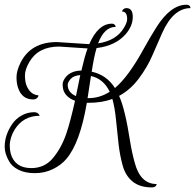

<svg xmlns="http://www.w3.org/2000/svg" viewBox="-44 -689 833 819"><path d="M198.4 -509.6 334.4 -500.8H336.8Q374.4 -588 433.6 -588Q444.8 -588 448.8 -577.6L449.6 -574.4Q400.8 -574.4 374.4 -504Q453.6 -516 485.6 -572Q498.4 -593.6 498.4 -607.2Q498.4 -640 476 -640Q481.6 -654.4 495.2 -654.4Q522.4 -654.4 522.4 -616.8Q522.4 -579.2 492.8 -544Q448.8 -493.6 368 -484Q356.8 -447.2 347.2 -383.2Q410.4 -369.6 446.4 -313.6Q504 -361.6 570.4 -483.2Q596 -529.6 623.2 -572.8Q684 -668.8 751.2 -668.8Q759.2 -668.8 763.6 -665.2Q768 -661.6 768.8 -654.4Q695.2 -654.4 648 -548.8Q627.2 -502.4 606 -452.8Q584.8 -403.2 548.4 -354.4Q512 -305.6 464 -280Q489.6 -224 511.2 -84.8Q518.4 -39.2 530.4 4Q554.4 96 624 96Q622.4 110.4 603.2 110.4Q552.8 110.4 522 85.6Q491.2 60.8 479.2 16.8Q467.2 -27.2 462 -72.4Q456.8 -117.6 451.2 -174.8Q445.6 -232 435.2 -267.2Q392 -250.4 332.8 -250.4H326.4Q297.6 -80 239.2 -11.2Q216.8 15.2 181.6 32.4Q146.4 49.6 104.8 49.6Q63.2 49.6 34.8 35.2Q6.4 20.8 -5.6 -1.6Q-24 -34.4 -24 -61.6Q-24 -88.8 -16 -112.4Q-8 -136 7.2 -158.8Q22.4 -181.6 47.6 -196Q72.8 -210.4 101.6 -210.4Q116.8 -210.4 123.2 -199.2L125.6 -195.2Q55.2 -195.2 18.4 -136Q-2.4 -101.6 -2.4 -67.2Q-2.4 -51.2 1.6 -34.4Q19.2 28 89.6 28Q146.4 28 181.6 -14.4Q218.4 -58.4 239.2 -120Q256 -169.6 276 -259.2Q236.8 -273.6 226.4 -304.8Q223.2 -315.2 223.2 -329.6Q223.2 -344 237.6 -361.6Q260 -387.2 303.2 -388Q317.6 -450.4 329.6 -482.4L208 -490.4Q119.2 -490.4 80.8 -424Q62.4 -392 62.4 -368Q62.4 -344 68 -327.2Q84 -284.8 120 -282.4Q120 -276 113.6 -270.4Q107.2 -264.8 97.6 -264.8Q50.4 -264.8 33.6 -312.8Q26.4 -332.8 26.4 -359.6Q26.4 -386.4 43.2 -420.8Q87.2 -509.6 198.4 -509.6ZM333.6 -270.4Q381.6 -270.4 424 -297.6Q397.6 -352.8 344 -364.8L329.6 -270.4ZM298.4 -368.8Q269.6 -366.4 257.2 -352Q244.8 -337.6 244.8 -327.2Q244.8 -294.4 280 -279.2Q287.2 -312.8 298.4 -368.8Z"/></svg>

Font: Rouge Script
Style: Regular
Weight: 400
Designer: Sabrina Mariela Lopez
Foundry: Typesenses
Version: Version 1.003